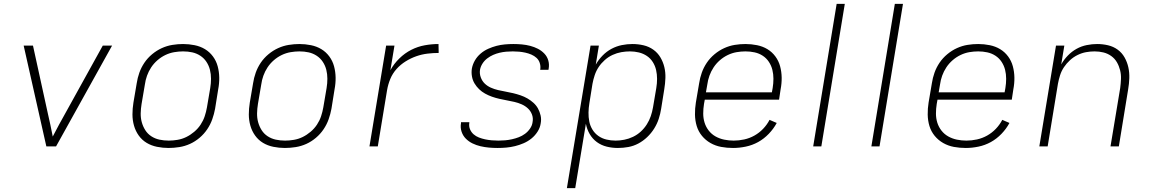

<svg xmlns="http://www.w3.org/2000/svg" viewBox="-20 -755 5940 990"><path d="M219 0 102 -520H150L226 -173Q233 -143 239.5 -112.5Q246 -82 252 -51Q268 -82 284.5 -112.5Q301 -143 318 -173L510 -520H558L269 0Z M849 8Q819 8 789.5 2Q760 -4 736 -18.5Q712 -33 695.5 -56Q679 -79 671 -107Q663 -135 663 -165Q663 -195 668 -226L685 -326Q689 -353 698.5 -380Q708 -407 724.5 -431.5Q741 -456 764.5 -475.5Q788 -495 814.5 -507Q841 -519 869 -523.5Q897 -528 924 -528Q954 -528 983.5 -522Q1013 -516 1037 -501.5Q1061 -487 1078 -464Q1095 -441 1102.5 -413Q1110 -385 1110.5 -355Q1111 -325 1105 -294L1089 -194Q1084 -167 1074.5 -140Q1065 -113 1048.5 -88.5Q1032 -64 1009 -44.5Q986 -25 959.5 -13Q933 -1 904.5 3.5Q876 8 849 8ZM850 -30Q872 -30 895.5 -34Q919 -38 940.5 -48.5Q962 -59 981.5 -75.5Q1001 -92 1014.5 -112.5Q1028 -133 1035.5 -155.5Q1043 -178 1047 -201L1064 -301Q1068 -325 1068 -349Q1068 -373 1062.5 -395Q1057 -417 1044.5 -436Q1032 -455 1013 -467.5Q994 -480 971.5 -485Q949 -490 924 -490Q902 -490 878.5 -486Q855 -482 833 -471.5Q811 -461 792 -444.5Q773 -428 759.5 -407.5Q746 -387 738 -364.5Q730 -342 727 -319L710 -219Q706 -195 705.5 -171Q705 -147 711 -125Q717 -103 729 -84Q741 -65 760 -52.5Q779 -40 802 -35Q825 -30 850 -30Z M1449 8Q1419 8 1389.5 2Q1360 -4 1336 -18.5Q1312 -33 1295.5 -56Q1279 -79 1271 -107Q1263 -135 1263 -165Q1263 -195 1268 -226L1285 -326Q1289 -353 1298.5 -380Q1308 -407 1324.5 -431.5Q1341 -456 1364.5 -475.5Q1388 -495 1414.5 -507Q1441 -519 1469 -523.5Q1497 -528 1524 -528Q1554 -528 1583.5 -522Q1613 -516 1637 -501.5Q1661 -487 1678 -464Q1695 -441 1702.5 -413Q1710 -385 1710.5 -355Q1711 -325 1705 -294L1689 -194Q1684 -167 1674.5 -140Q1665 -113 1648.5 -88.5Q1632 -64 1609 -44.5Q1586 -25 1559.5 -13Q1533 -1 1504.5 3.5Q1476 8 1449 8ZM1450 -30Q1472 -30 1495.5 -34Q1519 -38 1540.5 -48.5Q1562 -59 1581.5 -75.5Q1601 -92 1614.5 -112.5Q1628 -133 1635.5 -155.5Q1643 -178 1647 -201L1664 -301Q1668 -325 1668 -349Q1668 -373 1662.5 -395Q1657 -417 1644.5 -436Q1632 -455 1613 -467.5Q1594 -480 1571.5 -485Q1549 -490 1524 -490Q1502 -490 1478.5 -486Q1455 -482 1433 -471.5Q1411 -461 1392 -444.5Q1373 -428 1359.5 -407.5Q1346 -387 1338 -364.5Q1330 -342 1327 -319L1310 -219Q1306 -195 1305.5 -171Q1305 -147 1311 -125Q1317 -103 1329 -84Q1341 -65 1360 -52.5Q1379 -40 1402 -35Q1425 -30 1450 -30Z M1885 0 1971 -520H2014L1993 -393Q2011 -426 2039 -453.5Q2067 -481 2100.5 -498Q2134 -515 2170 -521.5Q2206 -528 2241 -528L2242 -482Q2214 -482 2184.5 -478.5Q2155 -475 2126.5 -465Q2098 -455 2071.5 -438.5Q2045 -422 2024.5 -399Q2004 -376 1992.5 -348Q1981 -320 1976 -291L1928 0Z M2546 8Q2523 8 2501 6Q2479 4 2457.5 -1Q2436 -6 2416.5 -15.5Q2397 -25 2382 -40Q2367 -55 2360 -76Q2353 -97 2357 -120V-125H2400V-122Q2397 -104 2403.5 -88.5Q2410 -73 2422 -62.5Q2434 -52 2449.5 -46Q2465 -40 2481.5 -36.5Q2498 -33 2515.5 -31.5Q2533 -30 2550 -30Q2567 -30 2584.5 -31.5Q2602 -33 2620 -37Q2638 -41 2655 -47.5Q2672 -54 2687 -65Q2702 -76 2713 -92Q2724 -108 2726 -125Q2730 -146 2723 -164.5Q2716 -183 2702 -196Q2688 -209 2670 -217Q2652 -225 2632.5 -229.5Q2613 -234 2593.5 -237.5Q2574 -241 2554.5 -245.5Q2535 -250 2516.5 -256.5Q2498 -263 2481 -272.5Q2464 -282 2450.5 -295Q2437 -308 2427 -324.5Q2417 -341 2413.5 -361Q2410 -381 2413 -401Q2417 -423 2428.5 -443Q2440 -463 2458 -478.5Q2476 -494 2497.5 -503.5Q2519 -513 2540 -518.5Q2561 -524 2583 -526Q2605 -528 2627 -528Q2649 -528 2671 -526Q2693 -524 2714 -518.5Q2735 -513 2753.5 -503.5Q2772 -494 2786.5 -479Q2801 -464 2807 -443.5Q2813 -423 2809 -401L2808 -395H2765L2766 -399Q2768 -415 2763 -430.5Q2758 -446 2746.5 -456.5Q2735 -467 2720 -473.5Q2705 -480 2689 -483.5Q2673 -487 2657 -488.5Q2641 -490 2624 -490Q2607 -490 2590 -488.5Q2573 -487 2556 -483Q2539 -479 2523 -472Q2507 -465 2492.5 -454Q2478 -443 2468 -427.5Q2458 -412 2455 -395Q2452 -375 2459 -356Q2466 -337 2479.5 -324Q2493 -311 2511 -303Q2529 -295 2548.5 -290.5Q2568 -286 2587.5 -282.5Q2607 -279 2626 -274.5Q2645 -270 2664 -263.5Q2683 -257 2699.5 -247.5Q2716 -238 2730.5 -225Q2745 -212 2754 -195.5Q2763 -179 2767.5 -159.5Q2772 -140 2768 -119Q2765 -97 2752 -76.5Q2739 -56 2720.5 -41Q2702 -26 2680 -16.5Q2658 -7 2635.5 -1.5Q2613 4 2590.5 6Q2568 8 2546 8Z M2903 215 3025 -520H3068L3052 -422Q3066 -447 3087 -468.5Q3108 -490 3133.5 -503.5Q3159 -517 3186.5 -522.5Q3214 -528 3241 -528Q3270 -528 3298 -521.5Q3326 -515 3348.5 -499Q3371 -483 3385 -459.5Q3399 -436 3405.5 -409Q3412 -382 3411 -353Q3410 -324 3405 -294L3389 -194Q3385 -168 3376.5 -142Q3368 -116 3353 -92Q3338 -68 3317 -48Q3296 -28 3271.5 -15Q3247 -2 3220 3Q3193 8 3166 8Q3136 8 3108 1Q3080 -6 3057.5 -22.5Q3035 -39 3020.5 -64Q3006 -89 3001 -117L2946 215ZM3154 -30Q3176 -30 3199 -34.5Q3222 -39 3244 -49.5Q3266 -60 3284 -76.5Q3302 -93 3315 -113.5Q3328 -134 3335.5 -156Q3343 -178 3347 -201L3364 -301Q3368 -325 3368 -348.5Q3368 -372 3363 -394Q3358 -416 3346 -435Q3334 -454 3315.5 -466.5Q3297 -479 3274.5 -484.5Q3252 -490 3228 -490Q3206 -490 3183.5 -486Q3161 -482 3139 -472Q3117 -462 3098.5 -445.5Q3080 -429 3067 -409.5Q3054 -390 3046.5 -367.5Q3039 -345 3035 -323L3019 -223Q3015 -199 3014.5 -175Q3014 -151 3018.5 -128.5Q3023 -106 3035 -86.5Q3047 -67 3065.5 -54Q3084 -41 3107 -35.5Q3130 -30 3154 -30Z M3760 8Q3728 8 3698.5 2.5Q3669 -3 3643.5 -17.5Q3618 -32 3599.5 -54.5Q3581 -77 3572.5 -105Q3564 -133 3563.5 -164Q3563 -195 3568 -226L3585 -326Q3589 -353 3598.5 -380Q3608 -407 3624.5 -431.5Q3641 -456 3664.5 -475.5Q3688 -495 3714.5 -507Q3741 -519 3768.5 -523.5Q3796 -528 3824 -528Q3854 -528 3883.5 -522Q3913 -516 3937 -501.5Q3961 -487 3978 -464Q3995 -441 4002.5 -413Q4010 -385 4010.5 -355Q4011 -325 4005 -294L3997 -241H3614L3610 -219Q3606 -194 3606 -169.5Q3606 -145 3613 -122.5Q3620 -100 3634.5 -81.5Q3649 -63 3669.5 -51.5Q3690 -40 3714 -35Q3738 -30 3763 -30Q3790 -30 3817.5 -36Q3845 -42 3870 -56Q3895 -70 3915 -91Q3935 -112 3948 -137L3985 -121Q3969 -91 3944 -65Q3919 -39 3889 -22.5Q3859 -6 3825.5 1Q3792 8 3760 8ZM3620 -279H3960L3964 -301Q3968 -325 3968 -349Q3968 -373 3962.5 -395Q3957 -417 3944.5 -436Q3932 -455 3913 -467.5Q3894 -480 3871 -485Q3848 -490 3824 -490Q3801 -490 3778 -486Q3755 -482 3733 -471.5Q3711 -461 3692 -444.5Q3673 -428 3659.5 -407.5Q3646 -387 3638 -364.5Q3630 -342 3627 -319Z M4173 0 4294 -735H4336L4215 0Z M4473 0 4594 -735H4636L4515 0Z M4960 8Q4928 8 4898.5 2.5Q4869 -3 4843.5 -17.5Q4818 -32 4799.5 -54.5Q4781 -77 4772.5 -105Q4764 -133 4763.5 -164Q4763 -195 4768 -226L4785 -326Q4789 -353 4798.5 -380Q4808 -407 4824.5 -431.5Q4841 -456 4864.5 -475.5Q4888 -495 4914.5 -507Q4941 -519 4968.5 -523.5Q4996 -528 5024 -528Q5054 -528 5083.5 -522Q5113 -516 5137 -501.5Q5161 -487 5178 -464Q5195 -441 5202.5 -413Q5210 -385 5210.5 -355Q5211 -325 5205 -294L5197 -241H4814L4810 -219Q4806 -194 4806 -169.5Q4806 -145 4813 -122.5Q4820 -100 4834.5 -81.5Q4849 -63 4869.5 -51.5Q4890 -40 4914 -35Q4938 -30 4963 -30Q4990 -30 5017.5 -36Q5045 -42 5070 -56Q5095 -70 5115 -91Q5135 -112 5148 -137L5185 -121Q5169 -91 5144 -65Q5119 -39 5089 -22.5Q5059 -6 5025.5 1Q4992 8 4960 8ZM4820 -279H5160L5164 -301Q5168 -325 5168 -349Q5168 -373 5162.5 -395Q5157 -417 5144.5 -436Q5132 -455 5113 -467.5Q5094 -480 5071 -485Q5048 -490 5024 -490Q5001 -490 4978 -486Q4955 -482 4933 -471.5Q4911 -461 4892 -444.5Q4873 -428 4859.5 -407.5Q4846 -387 4838 -364.5Q4830 -342 4827 -319Z M5339 0 5425 -520H5468L5452 -423Q5466 -448 5486.5 -469Q5507 -490 5531.5 -503.5Q5556 -517 5583.5 -522.5Q5611 -528 5637 -528Q5666 -528 5693.5 -521.5Q5721 -515 5743 -499Q5765 -483 5778.5 -459Q5792 -435 5798 -408Q5804 -381 5803 -352Q5802 -323 5797 -294L5749 0H5706L5756 -301Q5759 -324 5760 -347.5Q5761 -371 5755.5 -393Q5750 -415 5739 -434Q5728 -453 5710 -466Q5692 -479 5670 -484.5Q5648 -490 5624 -490Q5602 -490 5580 -486Q5558 -482 5536.5 -471.5Q5515 -461 5497 -444.5Q5479 -428 5466 -408.5Q5453 -389 5446 -367Q5439 -345 5435 -323L5382 0Z"/></svg>

Font: Iosevka Aile Extralight
Style: Italic
Weight: 200
Italic angle: -9°
Designer: Belleve Invis
Foundry: Belleve Invis
Version: Version 31.1.0; ttfautohint (v1.8.4)